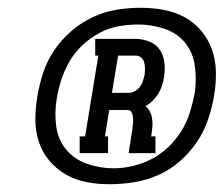

<svg xmlns="http://www.w3.org/2000/svg" viewBox="-20 -908 576 494"><path d="M261 -434Q231 -434 202.5 -439.5Q174 -445 149.5 -459Q125 -473 107 -494.5Q89 -516 80 -543Q71 -570 71 -600Q71 -630 76 -659Q81 -690 91 -720.5Q101 -751 119.5 -778.5Q138 -806 163.5 -828Q189 -850 219 -864Q249 -878 280.5 -883Q312 -888 342 -888Q372 -888 401.5 -882.5Q431 -877 455.5 -863.5Q480 -850 498 -828.5Q516 -807 525.5 -780Q535 -753 535.5 -722.5Q536 -692 531 -663Q526 -632 515.5 -601Q505 -570 486.5 -542.5Q468 -515 442 -492.5Q416 -470 386 -457Q356 -444 324 -439Q292 -434 261 -434ZM272 -475Q297 -475 322 -481Q347 -487 370.5 -499Q394 -511 413.5 -530Q433 -549 447 -571.5Q461 -594 468.5 -618.5Q476 -643 481 -668Q486 -703 481.5 -737.5Q477 -772 456.5 -797.5Q436 -823 403 -834Q370 -845 336 -845Q311 -845 285.5 -840.5Q260 -836 236.5 -823.5Q213 -811 193 -792.5Q173 -774 159.5 -751Q146 -728 138 -703.5Q130 -679 126 -654Q120 -619 124.5 -584Q129 -549 150 -523.5Q171 -498 204 -486.5Q237 -475 272 -475ZM185 -514V-557H199L233 -765H225V-808H329Q347 -808 364.5 -801Q382 -794 391.5 -779.5Q401 -765 403 -746.5Q405 -728 402 -709Q400 -698 396.5 -687Q393 -676 387 -666.5Q381 -657 372.5 -648.5Q364 -640 354 -635Q367 -625 370.5 -607.5Q374 -590 371 -572L369 -557H380V-514H311L320 -572Q321 -580 322 -587.5Q323 -595 322.5 -603Q322 -611 319 -618Q316 -625 308 -625H261L250 -557H258V-514ZM268 -669H310Q318 -669 326 -673Q334 -677 339.5 -684Q345 -691 347.5 -699Q350 -707 352 -715Q353 -723 353 -731.5Q353 -740 351 -747.5Q349 -755 343 -760Q337 -765 329 -765H284Z"/></svg>

Font: Iosevka Gothic
Style: Bold Italic
Weight: 700
Italic angle: -9°
Monospace: yes
Designer: Belleve Invis
Foundry: Belleve Invis
Version: Version 15.5.1; ttfautohint (v1.8.4)